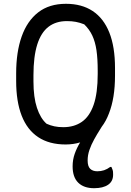

<svg xmlns="http://www.w3.org/2000/svg" viewBox="-20 -740 690 1010"><path d="M327 -720Q410 -720 467.5 -682Q525 -644 555 -569Q585 -494 585 -382V-342Q585 -224 553 -143Q538 -103 515 -73Q512 -67 507 -60Q491 -35 475.5 -7Q460 21 450.5 48.5Q441 76 441 104Q441 135 454.5 148Q468 161 492 161Q511 161 527.5 155.5Q544 150 560 138H566Q569 145 571.5 151.5Q574 158 574.5 164Q575 170 575 179Q575 214 548.5 232Q522 250 475 250Q421 250 391.5 221Q362 192 362 135Q362 100 373 69Q384 38 401 10Q402 9 402 9Q366 20 325 20Q239 20 181 -18.5Q123 -57 94 -131.5Q65 -206 65 -314V-354Q65 -466 94 -548Q123 -630 181 -675Q239 -720 327 -720ZM156 -312Q156 -228 174.5 -172.5Q193 -117 225 -89Q245 -80 266 -75.5Q287 -71 313 -71Q370 -71 410.5 -99Q451 -127 472.5 -188.5Q494 -250 494 -351V-368Q494 -431 487.5 -475.5Q481 -520 465.5 -553Q450 -586 423 -612Q400 -621 379 -625Q358 -629 332 -629Q274 -629 235 -599Q196 -569 176 -506Q156 -443 156 -344Z"/></svg>

Font: Code D Ace
Style: Regular
Weight: 400
Version: Version 1.085; ttfautohint (v1.8.4.7-5d5b);Nerd Fonts 3.0.2